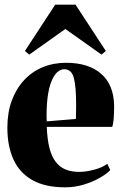

<svg xmlns="http://www.w3.org/2000/svg" viewBox="-20 -789 519 821"><path d="M258.5 12Q173 12 118.2 -19Q63.5 -50 37.5 -107.2Q11.5 -164.5 11.5 -242.5Q11.5 -307.5 30.2 -358.5Q49 -409.5 82.8 -446Q116.5 -482.5 162.2 -501.5Q208 -520.5 263 -520.5Q358.5 -520.5 412.5 -473.5Q466.5 -426.5 468 -337Q468 -303 466 -280.2Q464 -257.5 460 -246.5H180Q182 -194 191.2 -157.2Q200.5 -120.5 217.5 -97.8Q234.5 -75 259.8 -64.5Q285 -54 318.5 -54Q347 -54 382.2 -63.2Q417.5 -72.5 439 -88.5L451.5 -61.5Q437.5 -46.5 407.8 -29.2Q378 -12 339.2 0Q300.5 12 258.5 12ZM179.5 -270 304.5 -280.5Q305 -297 305.2 -311.8Q305.5 -326.5 305.5 -343Q305.5 -418 295.8 -455.5Q286 -493 254.5 -493Q239 -493 225 -480.5Q211 -468 200 -441.2Q189 -414.5 183.5 -372.2Q178 -330 179.5 -270ZM105 -555.5 86.5 -571 216 -769H303L432.5 -571L414 -555.5L259.5 -665Z"/></svg>

Font: Merriweather 144pt ExtraBold
Style: Regular
Weight: 800
Version: Version 2.100